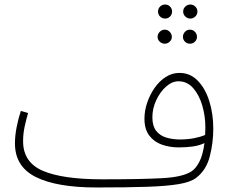

<svg xmlns="http://www.w3.org/2000/svg" viewBox="-20 -807 1015 848"><path d="M406 21Q231 21 138.5 -25Q46 -71 46 -174Q46 -207 53.5 -245.5Q61 -284 72 -317L104 -308Q96 -280 89 -248.5Q82 -217 82 -183Q82 -90 169.5 -52.5Q257 -15 432 -15Q602 -15 695.5 -20Q789 -25 827 -51Q845 -63 860.5 -92.5Q876 -122 883 -175Q860 -164 831 -160Q802 -156 769 -156Q730 -156 695.5 -168Q661 -180 639.5 -208Q618 -236 618 -283Q618 -318 630 -353.5Q642 -389 663 -419Q684 -449 712 -467Q740 -485 773 -485Q820 -485 853.5 -450.5Q887 -416 904.5 -360Q922 -304 922 -239Q922 -176 906.5 -116Q891 -56 847 -22Q823 -3 770.5 6Q718 15 629.5 18Q541 21 406 21ZM653 -289Q653 -251 669.5 -229.5Q686 -208 714 -199.5Q742 -191 774 -191Q808 -191 836.5 -196.5Q865 -202 886 -211Q887 -227 887 -245Q887 -294 873.5 -340.5Q860 -387 833.5 -417.5Q807 -448 768 -448Q740 -448 713.5 -424.5Q687 -401 670 -364.5Q653 -328 653 -289ZM710 -725Q696 -725 687 -734Q678 -743 678 -756Q678 -769 687 -778Q696 -787 710 -787Q722 -787 731 -778Q740 -769 740 -756Q740 -743 731 -734Q722 -725 710 -725ZM821 -725Q808 -725 798.5 -734Q789 -743 789 -756Q789 -769 798.5 -778Q808 -787 821 -787Q833 -787 842.5 -778Q852 -769 852 -756Q852 -743 842.5 -734Q833 -725 821 -725ZM708 -614Q695 -614 685.5 -623Q676 -632 676 -644Q676 -657 685.5 -666.5Q695 -676 708 -676Q720 -676 729.5 -666.5Q739 -657 739 -644Q739 -632 729.5 -623Q720 -614 708 -614ZM819 -614Q806 -614 797 -623Q788 -632 788 -644Q788 -657 797 -666.5Q806 -676 819 -676Q832 -676 841 -666.5Q850 -657 850 -644Q850 -632 841 -623Q832 -614 819 -614Z"/></svg>

Font: Noto Sans Arabic UI XLt
Style: Regular
Weight: 200
Designer: Monotype Design Team, Nadine Chahine and Nizar Qandah
Foundry: Monotype Imaging Inc.
Version: Version 2.010; ttfautohint (v1.8.4.7-5d5b)